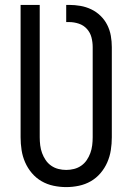

<svg xmlns="http://www.w3.org/2000/svg" viewBox="-20 -755 540 783"><path d="M250 8Q224 8 198 2.5Q172 -3 149.5 -16Q127 -29 110 -49Q93 -69 82.5 -93Q72 -117 68 -143Q64 -169 64 -195V-735H142V-195Q142 -179 144 -162.5Q146 -146 151.5 -131Q157 -116 166 -102.5Q175 -89 188.5 -79.5Q202 -70 218 -66Q234 -62 250 -62Q266 -62 282 -66Q298 -70 311.5 -79.5Q325 -89 334 -102.5Q343 -116 348.5 -131Q354 -146 356 -162.5Q358 -179 358 -195V-563Q358 -583 353 -602.5Q348 -622 334.5 -637Q321 -652 301.5 -658.5Q282 -665 262 -665H250V-735H262Q285 -735 308 -731Q331 -727 352 -717Q373 -707 390 -690.5Q407 -674 417.5 -653Q428 -632 432 -609Q436 -586 436 -563V-195Q436 -169 432 -143Q428 -117 417.5 -93Q407 -69 390 -49Q373 -29 350.5 -16Q328 -3 302 2.5Q276 8 250 8Z"/></svg>

Font: Iosevka www.saffi
Style: Regular
Weight: 400
Monospace: yes
Designer: Belleve Invis
Foundry: Belleve Invis
Version: Version 22.0.2; ttfautohint (v1.8.3)